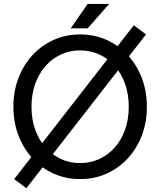

<svg xmlns="http://www.w3.org/2000/svg" viewBox="-20 -909 822 985"><path d="M666.5 -779.3 52.7 9.8 115.2 56.6 729 -732.4ZM141.6 -361.3Q141.6 -425.3 160.4 -478.3Q179.2 -531.2 213.1 -569.8Q247.1 -608.4 292.5 -629.4Q337.9 -650.4 391.1 -650.4Q444.3 -650.4 489.7 -629.4Q535.2 -608.4 569.1 -569.8Q603 -531.2 621.8 -478.3Q640.6 -425.3 640.6 -361.3Q640.6 -297.4 621.8 -244.4Q603 -191.4 569.1 -152.8Q535.2 -114.3 489.7 -93.3Q444.3 -72.3 391.1 -72.3Q337.9 -72.3 292.5 -93.3Q247.1 -114.3 213.1 -152.8Q179.2 -191.4 160.4 -244.4Q141.6 -297.4 141.6 -361.3ZM48.8 -361.3Q48.8 -280.8 75 -213.1Q101.1 -145.5 147.7 -95.5Q194.3 -45.4 256.6 -17.8Q318.8 9.8 391.1 9.8Q463.4 9.8 525.6 -17.8Q587.9 -45.4 634.5 -95.5Q681.2 -145.5 707.3 -213.1Q733.4 -280.8 733.4 -361.3Q733.4 -441.9 707.3 -509.5Q681.2 -577.1 634.5 -627.2Q587.9 -677.2 525.6 -704.8Q463.4 -732.4 391.1 -732.4Q318.8 -732.4 256.6 -704.8Q194.3 -677.2 147.7 -627.2Q101.1 -577.1 75 -509.5Q48.8 -441.9 48.8 -361.3ZM429.7 -763.7 540 -888.7H429.7L342.8 -763.7Z"/></svg>

Font: Giphurs SC
Style: Regular
Weight: 400
Version: Version 0.920